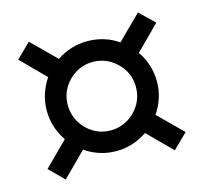

<svg xmlns="http://www.w3.org/2000/svg" viewBox="-84 -739 768 724"><g transform="rotate(-15 300.0 -377.0)"><path d="M87 -108 31 -164 123 -256Q105 -282 95 -312.5Q85 -343 85 -377Q85 -410 95 -441Q105 -472 123 -498L31 -591L87 -646L180 -554Q206 -572 236.5 -581.5Q267 -591 300 -591Q333 -591 364 -581.5Q395 -572 420 -554L513 -646L570 -591L477 -498Q495 -472 505 -441Q515 -410 515 -377Q515 -343 505 -312.5Q495 -282 477 -256L570 -164L513 -108L421 -200Q395 -182 364.5 -172Q334 -162 300 -162Q266 -162 235.5 -172Q205 -182 179 -200ZM300 -243Q336 -243 366.5 -261Q397 -279 415 -309.5Q433 -340 433 -377Q433 -414 415 -444Q397 -474 366.5 -492Q336 -510 300 -510Q263 -510 233 -492Q203 -474 185 -444Q167 -414 167 -377Q167 -340 185 -309.5Q203 -279 233 -261Q263 -243 300 -243Z"/></g></svg>

Font: Geist Mono Medium
Style: Regular
Weight: 500
Monospace: yes
Designer: Basement.studio, Andrés Briganti, Mateo Zaragoza
Foundry: Basement.studio, Vercel, Andrés Briganti, Guido Ferreyra, Mateo Zaragoza
Version: Version 1.500; ttfautohint (v1.8.4.7-5d5b)